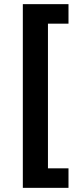

<svg xmlns="http://www.w3.org/2000/svg" viewBox="-20 -725 370 925"><path d="M90 180V-705H310V-611H211V86H310V180Z"/></svg>

Font: Nunito Sans 7pt Condensed
Style: Bold
Weight: 700
Width: 3
Designer: Vernon Adams
Foundry: Vernon Adams
Version: Version 3.101;gftools[0.9.27]